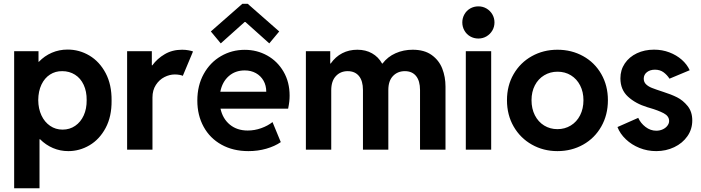

<svg xmlns="http://www.w3.org/2000/svg" viewBox="-20 -795 3725 1020"><path d="M55.2 -522.9H184.6V-466.8H186.5Q216.3 -498 255.4 -514.9Q294.4 -531.7 339.4 -531.7Q401.4 -531.7 455.1 -499.8Q508.8 -467.8 541.3 -406.5Q573.7 -345.2 572.8 -260.7Q573.7 -176.3 541.3 -115.5Q508.8 -54.7 455.8 -23.4Q402.8 7.8 342.8 7.8Q299.8 7.8 261.5 -8.5Q223.1 -24.9 192.9 -55.2H189.9V205.1H55.2ZM440.4 -263.2Q440.9 -309.1 424.6 -344.2Q408.2 -379.4 378.4 -398.2Q348.6 -417 310.5 -417Q274.4 -417.5 245.6 -398.9Q216.8 -380.4 200.2 -345.5Q183.6 -310.5 183.1 -263.2Q183.6 -217.3 200.2 -181.9Q216.8 -146.5 246.1 -126.5Q275.4 -106.4 312.5 -106.4Q350.1 -106.4 379.4 -126.5Q408.7 -146.5 424.8 -181.9Q440.9 -217.3 440.4 -263.2Z M655.3 -522.9H786.6V-447.8H789.1Q815.4 -483.9 855.5 -507.3Q895.5 -530.8 947.3 -530.8Q965.3 -530.8 981.4 -527.8Q997.6 -524.9 1005.4 -521.5L951.2 -392.1Q945.8 -395 933.8 -397.2Q921.9 -399.4 908.2 -399.4Q880.9 -399.4 853.5 -385.5Q826.2 -371.6 808.1 -343.8Q790 -315.9 790 -277.3V0H655.3Z M1028.3 -260.7Q1028.3 -340.8 1062.3 -402.1Q1096.2 -463.4 1153.8 -496.8Q1211.4 -530.3 1280.3 -530.3Q1345.2 -530.3 1399.7 -500Q1454.1 -469.7 1486.3 -414.3Q1518.6 -358.9 1518.6 -287.1Q1518.6 -270.5 1516.8 -255.1Q1515.1 -239.7 1510.7 -217.8H1151.4Q1163.1 -164.1 1201.2 -132.8Q1239.3 -101.6 1295.9 -101.6Q1333 -101.6 1368.2 -114.3Q1403.3 -127 1427.7 -146.5L1471.7 -40Q1439.9 -18.1 1395 -5.1Q1350.1 7.8 1299.8 7.8Q1218.3 7.8 1156.7 -26.4Q1095.2 -60.5 1061.8 -121.6Q1028.3 -182.6 1028.3 -260.7ZM1394.5 -307.6Q1394.5 -340.8 1379.9 -366.5Q1365.2 -392.1 1339.4 -406.5Q1313.5 -420.9 1280.3 -420.9Q1229.5 -420.9 1195.1 -390.4Q1160.6 -359.9 1150.4 -307.6ZM1100.1 -627.9 1267.6 -774.9H1295.9L1463.4 -627.9L1410.6 -564.5L1283.7 -678.2H1279.8L1152.8 -564.5Z M1605 -522.9H1734.4V-457.5H1736.8Q1762.2 -493.7 1798.1 -512.2Q1834 -530.8 1878.4 -530.8Q1922.9 -530.8 1956.5 -511.7Q1990.2 -492.7 2009.8 -457.5H2012.2Q2039.6 -493.7 2081.5 -512.2Q2123.5 -530.8 2172.4 -530.8Q2234.4 -530.8 2273.4 -502.7Q2312.5 -474.6 2329.6 -430.4Q2346.7 -386.2 2346.7 -335.4V0H2211.4V-316.9Q2211.4 -365.2 2190.4 -391.1Q2169.4 -417 2130.9 -417Q2092.3 -417 2067.6 -391.1Q2043 -365.2 2043 -316.9V0H1908.2V-316.9Q1908.2 -365.2 1887 -391.1Q1865.7 -417 1827.1 -417Q1788.6 -417 1764.2 -390.6Q1739.7 -364.3 1739.7 -315.4V0H1605Z M2454.6 -522.9H2589.4V0H2454.6ZM2436 -675.8Q2436 -699.2 2447.3 -719Q2458.5 -738.8 2478 -750Q2497.6 -761.2 2521.5 -761.2Q2544.9 -761.2 2564.5 -749.8Q2584 -738.3 2595.5 -718.8Q2606.9 -699.2 2606.9 -675.8Q2606.9 -652.3 2595.5 -632.8Q2584 -613.3 2564.5 -601.8Q2544.9 -590.3 2521.5 -590.3Q2497.6 -590.3 2478 -601.6Q2458.5 -612.8 2447.3 -632.6Q2436 -652.3 2436 -675.8Z M2673.3 -262.7Q2673.3 -340.3 2708.7 -401.4Q2744.1 -462.4 2805.4 -496.6Q2866.7 -530.8 2941.4 -530.8Q3016.6 -530.8 3077.9 -496.8Q3139.2 -462.9 3174.3 -401.6Q3209.5 -340.3 3209.5 -262.7Q3209.5 -184.6 3174.3 -122.8Q3139.2 -61 3077.9 -26.6Q3016.6 7.8 2941.4 7.8Q2866.7 7.8 2805.4 -26.9Q2744.1 -61.5 2708.7 -123Q2673.3 -184.6 2673.3 -262.7ZM3079.6 -262.7Q3079.6 -306.6 3062 -341.1Q3044.4 -375.5 3013.2 -394.8Q2981.9 -414.1 2941.9 -414.1Q2902.8 -414.1 2871.1 -395Q2839.4 -376 2821.5 -341.6Q2803.7 -307.1 2803.7 -262.7Q2803.7 -217.8 2821.5 -182.6Q2839.4 -147.5 2870.8 -128.2Q2902.3 -108.9 2941.4 -108.9Q2980.5 -108.9 3012.2 -128.2Q3043.9 -147.5 3061.8 -182.6Q3079.6 -217.8 3079.6 -262.7Z M3260.3 -120.1 3370.6 -168.9Q3383.3 -140.6 3409.4 -120.6Q3435.5 -100.6 3466.3 -100.6Q3485.4 -100.6 3501 -107.9Q3516.6 -115.2 3525.6 -127.2Q3534.7 -139.2 3534.7 -152.3Q3534.7 -178.2 3505.9 -193.4Q3477.1 -208.5 3431.6 -221.7L3418.5 -225.6Q3356.4 -244.6 3316.2 -281.5Q3275.9 -318.4 3275.9 -378.9Q3275.9 -423.3 3299.3 -458Q3322.8 -492.7 3363.5 -512Q3404.3 -531.2 3454.6 -531.2Q3498 -531.2 3535.9 -516.8Q3573.7 -502.4 3601.8 -477.8Q3629.9 -453.1 3644 -421.9L3536.6 -377Q3524.9 -396 3505.9 -410.4Q3486.8 -424.8 3459.5 -424.8Q3433.6 -424.8 3416.7 -411.6Q3399.9 -398.4 3399.9 -377Q3399.9 -358.9 3412.1 -347.2Q3424.3 -335.4 3443.4 -327.9Q3462.4 -320.3 3504.4 -306.6Q3544.9 -293.9 3576.7 -278.1Q3608.4 -262.2 3633.1 -231.7Q3657.7 -201.2 3657.7 -155.3Q3657.7 -108.4 3631.8 -71.3Q3606 -34.2 3562 -13.2Q3518.1 7.8 3466.3 7.8Q3419.4 7.8 3377.4 -9Q3335.4 -25.9 3304.7 -55.2Q3273.9 -84.5 3260.3 -120.1Z"/></svg>

Font: Reddit Sans
Style: Bold
Weight: 700
Designer: Stephen Hutchings
Foundry: Reddit
Version: Version 1.013